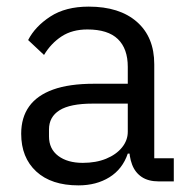

<svg xmlns="http://www.w3.org/2000/svg" viewBox="-20 -548 574 580"><path d="M505 0H460Q428 0 408 -13.5Q388 -27 379 -51Q370 -75 370 -106V-113L401 -84H366Q350 -37 310.5 -12.5Q271 12 217 12Q135 12 89.5 -30Q44 -72 44 -144Q44 -193 68 -226.5Q92 -260 140.5 -277.5Q189 -295 264 -295H366V-346Q366 -401 336 -430Q306 -459 244 -459Q198 -459 166 -438Q134 -417 113 -382L65 -427Q86 -468 132 -498Q178 -528 248 -528Q341 -528 393.5 -482Q446 -436 446 -354V-70H505ZM366 -235H260Q192 -235 160 -215Q128 -195 128 -157V-136Q128 -98 156 -77Q184 -56 230 -56Q270 -56 300.5 -68.5Q331 -81 348.5 -102.5Q366 -124 366 -150Z"/></svg>

Font: IBM Plex Sans
Style: Regular
Weight: 400
Designer: Mike Abbink, Paul van der Laan, Pieter van Rosmalen
Foundry: Bold Monday
Version: Version 3.201